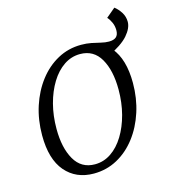

<svg xmlns="http://www.w3.org/2000/svg" viewBox="-108 -790 779 887"><g transform="rotate(-15 282.0 -347.0)"><path d="M232 11Q147 11 96.5 -48Q46 -107 46 -221Q46 -295 67 -359.5Q88 -424 126 -473.5Q164 -523 215.5 -551Q267 -579 328 -579Q414 -579 464 -520Q514 -461 514 -347Q514 -274 493 -209Q472 -144 434 -94.5Q396 -45 344.5 -17Q293 11 232 11ZM248 -29Q290 -29 325.5 -53Q361 -77 387 -119.5Q413 -162 427.5 -217Q442 -272 442 -335Q442 -426 409.5 -482.5Q377 -539 312 -539Q270 -539 234.5 -515Q199 -491 173 -448.5Q147 -406 132.5 -351Q118 -296 118 -233Q118 -142 150.5 -85.5Q183 -29 248 -29ZM435 -495 328 -579Q354 -579 376.5 -574.5Q399 -570 419 -565Q439 -560 457 -560Q480 -560 491.5 -570Q503 -580 503 -602Q503 -622 495.5 -639Q488 -656 477 -668L521 -705Q538 -692 551 -671.5Q564 -651 564 -626Q564 -596 535 -562.5Q506 -529 435 -495Z"/></g></svg>

Font: Yrsa Light
Style: Italic
Weight: 300
Italic angle: -7.10001°
Designer: Anna Giedrys (Yrsa+Rasa design), David Brezina (Yrsa art-direction, Rasa art-direction, design)
Foundry: Rosetta Type Foundry
Version: Version 2.004